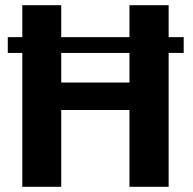

<svg xmlns="http://www.w3.org/2000/svg" viewBox="-20 -720 744 740"><path d="M66 -700H216V-342L183 -402H512L479 -342V-700H630V0H479V-358L512 -296H183L216 -358V0H66ZM688 -577V-516H10V-577Z"/></svg>

Font: Pathway Extreme SemiCondensed
Style: Bold
Weight: 700
Width: 4
Version: Version 1.001;gftools[0.9.26]